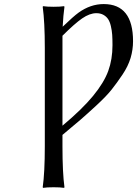

<svg xmlns="http://www.w3.org/2000/svg" viewBox="-20 -678 668 935"><path d="M241.2 -645Q273.4 -645 292 -647.9L293.9 -645Q288.1 -604 285.2 -547.9Q337.9 -598.6 362.3 -616.2Q420.4 -658.2 484.9 -658.2Q627.9 -658.2 627.9 -477.1Q627.9 -436 616 -395.8Q604 -355.5 576.4 -314.5Q548.8 -273.4 523.4 -241.5Q498 -209.5 450.2 -165.3Q402.3 -121.1 372.1 -95Q341.8 -68.8 284.2 -21V34.2Q284.2 162.6 293.9 233.9L292 236.8Q273.4 233.9 241.2 233.9Q208.5 233.9 189.9 236.8L188 233.9Q198.2 162.6 198.2 34.2V-444.8Q198.2 -569.8 188 -645L189.9 -647.9Q208.5 -645 241.2 -645ZM449.2 -613.8Q417 -613.8 380.1 -588.4Q343.3 -563 284.2 -503.9V-65.9Q379.9 -146 433.1 -210.7Q486.3 -275.4 507.1 -332.3Q527.8 -389.2 527.8 -458Q527.8 -487.3 526.4 -508.3Q524.9 -529.3 520 -550.5Q515.1 -571.8 506.6 -584.7Q498 -597.7 483.6 -605.7Q469.2 -613.8 449.2 -613.8Z"/></svg>

Font: Linear Smooth
Style: Regular
Weight: 400
Designer: Philipp H. Poll, Flanker
Foundry: Philipp H. Poll, reworked by Flanker
Version: Version 1.061 | FøM Fix